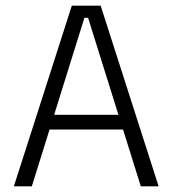

<svg xmlns="http://www.w3.org/2000/svg" viewBox="-20 -659 610 679"><path d="M29 0 234 -639H336L541 0H478L291.5 -596H278.5L92.5 0ZM138.5 -201V-253H431V-201Z"/></svg>

Font: Anek Gujarati Light
Style: Regular
Weight: 300
Designer: Mrunmayee Ghaisas (Gujarati), Yesha Goshar (Latin)
Foundry: Ek Type
Version: Version 1.003